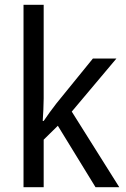

<svg xmlns="http://www.w3.org/2000/svg" viewBox="-20 -780 525 800"><path d="M162 -370V-760H78V0H162V-198L221 -256L378 0H477L279 -315L465 -536H367L215 -349C199 -329 174 -294 162 -276H158C160 -305 162 -343 162 -370Z"/></svg>

Font: Noto Sans Malayalam SemiCondensed
Style: Regular
Weight: 400
Width: 4
Designer: Jelle Bosma - Monotype Design Team
Foundry: Monotype Imaging Inc.
Version: Version 2.104